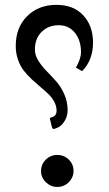

<svg xmlns="http://www.w3.org/2000/svg" viewBox="-20 -759 441 779"><path d="M212.4 -0.5Q186 -0.5 166.3 -19.5Q146.5 -38.6 146.5 -64.9Q146.5 -92.3 165.8 -111.3Q185.1 -130.4 212.4 -130.4Q239.7 -130.4 259 -111.6Q278.3 -92.8 278.3 -65.9Q278.3 -39.1 259 -19.8Q239.7 -0.5 212.4 -0.5ZM218.3 -656.7Q176.3 -656.7 148.9 -629.6Q121.6 -602.5 121.6 -557.6Q121.6 -535.2 135.3 -513.2Q148.9 -491.2 168.5 -471.2Q188 -451.2 207.5 -429.4Q227.1 -407.7 240.7 -377Q254.4 -346.2 254.4 -311.5Q254.4 -286.1 240.2 -264.9Q226.1 -243.7 206.5 -238.3Q200.7 -235.4 196.8 -235.8Q192.9 -236.3 190.4 -244.1L183.6 -272.5Q182.6 -275.4 182.4 -277.3Q182.1 -279.3 183.3 -280.3Q184.6 -281.2 185.1 -281.7Q185.5 -282.2 188 -282.7Q190.4 -283.2 191.4 -283.7Q209.5 -289.1 209.5 -309.6Q209.5 -328.6 200.4 -345.7Q191.4 -362.8 176.8 -377Q162.1 -391.1 144.5 -405.8Q127 -420.4 109.1 -437Q91.3 -453.6 76.7 -472.2Q62 -490.7 53 -516.8Q43.9 -543 43.9 -572.8Q43.9 -647 89.8 -693.1Q135.7 -739.3 209 -739.3Q278.8 -739.3 318.1 -696.5Q357.4 -653.8 357.4 -586.4Q357.4 -514.6 313 -470.2L288.1 -484.9Q308.6 -520.5 308.6 -547.4Q308.6 -595.2 283.9 -626Q259.3 -656.7 218.3 -656.7Z"/></svg>

Font: Parastoo FD
Style: FD
Weight: 400
Foundry: Saber Rastikerdar (saber.rastikerdar@gmail.com)
Version: Version 2.0.1